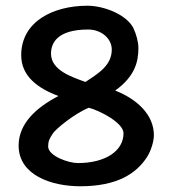

<svg xmlns="http://www.w3.org/2000/svg" viewBox="-20 -647 588 670"><path d="M382 -331C449 -379 463 -429 463 -479C463 -500 456 -527 445 -550C420 -597 342 -627 285 -627C167 -627 54 -573 54 -454C54 -382 111 -339 184 -312C105 -271 45 -215 45 -139C45 -36 159 3 260 3C387 3 455 -40 493 -99C508 -122 517 -156 517 -175C517 -247 458 -301 382 -331ZM278 -361C229 -379 158 -402 158 -460C158 -496 179 -544 288 -544C332 -544 370 -514 370 -474C370 -419 324 -391 278 -361ZM411 -182C411 -119 346 -78 252 -78C218 -78 148 -103 148 -136C148 -153 152 -163 165 -182C175 -197 240 -251 290 -271C326 -262 411 -219 411 -182Z"/></svg>

Font: Itim
Style: Regular
Weight: 400
Designer: CadsonDemak Team
Foundry: Pablo Impallari
Version: Version 1.002;PS 001.002;hotconv 1.0.88;makeotf.lib2.5.64775